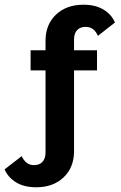

<svg xmlns="http://www.w3.org/2000/svg" viewBox="-51 -613 511 814"><path d="M102.4 181Q51.6 181 17.4 160.2Q-16.7 139.5 -31.5 105L40.9 49Q49.1 66.9 62 77Q74.9 87.1 93.1 87.1Q116.3 87.1 129.2 73.1Q142 59.2 142 33V-314.5H78.7V-400H142V-439.8Q142 -508.9 186.3 -550.9Q230.6 -593 302.6 -593Q353.4 -593 387.5 -572.6Q421.6 -552.2 436.4 -517.7L364.1 -461Q356.6 -478.9 343.8 -489Q331.1 -499.1 311.8 -499.1Q288.6 -499.1 275.8 -485.1Q262.9 -471.2 262.9 -445V-400H360.3V-314.5H262.9V27.8Q262.9 96.9 218.7 138.9Q174.4 181 102.4 181Z"/></svg>

Font: Rokkitt SemiBold
Style: Regular
Weight: 600
Designer: Vernon Adams
Foundry: Vernon Adams
Version: Version 3.103